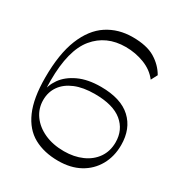

<svg xmlns="http://www.w3.org/2000/svg" viewBox="-175 -860 930 991"><g transform="rotate(30 290.0 -365.0)"><path d="M314 8Q230 8 169 -25.5Q108 -59 75 -134Q42 -209 42 -332Q42 -473 78.5 -563Q115 -653 180 -695.5Q245 -738 330 -738Q414 -738 463 -708.5Q512 -679 539 -632L519 -594Q488 -635 435.5 -655.5Q383 -676 324 -676Q209 -676 141.5 -594.5Q74 -513 74 -332Q74 -318 74.5 -302.5Q75 -287 76 -272L69 -256Q72 -302 100.5 -342.5Q129 -383 183.5 -408.5Q238 -434 316 -434Q435 -434 495.5 -378Q556 -322 556 -225Q556 -157 526 -104Q496 -51 442 -21.5Q388 8 314 8ZM315 -50Q375 -50 422.5 -71Q470 -92 497 -131Q524 -170 524 -223Q524 -297 470 -341.5Q416 -386 307 -386Q238 -386 190 -366Q142 -346 116.5 -310Q91 -274 91 -226Q91 -176 119.5 -136Q148 -96 198.5 -73Q249 -50 315 -50Z"/></g></svg>

Font: Savate ExtraLight
Style: Regular
Weight: 200
Designer: Max Esnée
Foundry: Plomb Type
Version: Version 2.000